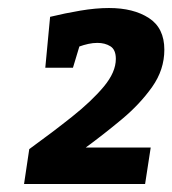

<svg xmlns="http://www.w3.org/2000/svg" viewBox="-20 -804 430 479"><path d="M40 -345 53 -432Q111 -474 160 -513Q209 -552 239 -588Q269 -624 269 -657Q269 -680 255.5 -688.5Q242 -697 223 -697Q212 -697 200.5 -694.5Q189 -692 178 -688L162 -635H93L105 -762Q142 -771 180.5 -777.5Q219 -784 252 -784Q313 -784 351.5 -759Q390 -734 390 -680Q390 -630 359.5 -587Q329 -544 284 -506.5Q239 -469 194 -436H356L342 -345Z"/></svg>

Font: Bitter
Style: Bold Italic
Weight: 700
Italic angle: -9°
Designer: Sol Matas, and Bitter project Authors
Foundry: Sol Matas
Version: Version 2.001